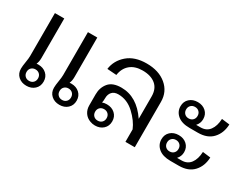

<svg xmlns="http://www.w3.org/2000/svg" viewBox="-57 -883 1618 1259"><g transform="rotate(30 752.0 -254.0)"><path d="M197.9 -104.6Q185.8 -116.7 166.7 -116.7Q147.5 -116.7 135.4 -104.6Q123.3 -92.5 123.3 -73.3Q123.3 -54.2 135.4 -42.1Q147.5 -30 166.7 -30Q185.8 -30 197.9 -42.1Q210 -54.2 210 -73.3Q210 -92.5 197.9 -104.6ZM166.7 -153.3Q204.2 -153.3 228.3 -131.2Q252.5 -109.2 252.5 -73.3Q252.5 -37.5 228.3 -15.4Q204.2 6.7 166.7 6.7Q129.2 6.7 105 -15.4Q80.8 -37.5 80.8 -73.3Q80.8 -92.5 86.2 -124.6Q91.7 -156.7 91.7 -175V-500H162.5V-200Q162.5 -172.5 153.3 -152.5Q157.5 -153.3 166.7 -153.3ZM447.9 -104.6Q435.8 -116.7 416.7 -116.7Q397.5 -116.7 385.4 -104.6Q373.3 -92.5 373.3 -73.3Q373.3 -54.2 385.4 -42.1Q397.5 -30 416.7 -30Q435.8 -30 447.9 -42.1Q460 -54.2 460 -73.3Q460 -92.5 447.9 -104.6ZM416.7 -153.3Q454.2 -153.3 478.3 -131.2Q502.5 -109.2 502.5 -73.3Q502.5 -37.5 478.3 -15.4Q454.2 6.7 416.7 6.7Q379.2 6.7 355 -15.4Q330.8 -37.5 330.8 -73.3Q330.8 -92.5 336.2 -124.6Q341.7 -156.7 341.7 -175V-500H412.5V-200Q412.5 -172.5 403.3 -152.5Q407.5 -153.3 416.7 -153.3Z M589.2 -88.3V-171.7Q589.2 -223.3 618.8 -259.2Q648.3 -295 715 -295Q832.5 -295 914.2 -174.2V-343.3Q914.2 -401.7 877.9 -431.7Q841.7 -461.7 779.2 -461.7Q720.8 -461.7 685.8 -432.1Q650.8 -402.5 643.3 -350L572.5 -355Q581.7 -422.5 635.4 -468.8Q689.2 -515 779.2 -515Q871.7 -515 928.3 -467.5Q985 -420 985 -343.3V0H914.2V-94.2Q892.5 -147.5 839.2 -197.1Q785.8 -246.7 719.2 -246.7Q688.3 -246.7 672.1 -228.8Q655.8 -210.8 655.8 -181.7Q655.8 -160 652.5 -146.7Q666.7 -152.5 686.7 -152.5Q724.2 -152.5 748.3 -130.4Q772.5 -108.3 772.5 -72.5Q772.5 -36.7 748.3 -14.6Q724.2 7.5 686.7 7.5Q667.5 7.5 650 0.8Q621.7 -9.2 605.4 -32.9Q589.2 -56.7 589.2 -88.3ZM717.9 -103.8Q705.8 -115.8 686.7 -115.8Q667.5 -115.8 655.4 -103.8Q643.3 -91.7 643.3 -72.5Q643.3 -53.3 655.4 -41.2Q667.5 -29.2 686.7 -29.2Q705.8 -29.2 717.9 -41.2Q730 -53.3 730 -72.5Q730 -91.7 717.9 -103.8Z M1227.1 -414.6Q1215 -426.7 1195.8 -426.7Q1176.7 -426.7 1164.6 -414.6Q1152.5 -402.5 1152.5 -383.3Q1152.5 -364.2 1164.6 -352.1Q1176.7 -340 1195.8 -340Q1215 -340 1227.1 -352.1Q1239.2 -364.2 1239.2 -383.3Q1239.2 -402.5 1227.1 -414.6ZM1281.7 -383.3Q1281.7 -351.7 1260 -328.3H1293.3Q1337.5 -328.3 1361.2 -360Q1385 -391.7 1387.5 -446.7L1447.5 -439.2Q1445 -373.3 1406.2 -331.2Q1367.5 -289.2 1295.8 -289.2H1232.5Q1173.3 -289.2 1141.7 -315.8Q1110 -342.5 1110 -383.3Q1110 -419.2 1134.2 -441.2Q1158.3 -463.3 1195.8 -463.3Q1233.3 -463.3 1257.5 -441.2Q1281.7 -419.2 1281.7 -383.3ZM1227.1 -164.6Q1215 -176.7 1195.8 -176.7Q1176.7 -176.7 1164.6 -164.6Q1152.5 -152.5 1152.5 -133.3Q1152.5 -114.2 1164.6 -102.1Q1176.7 -90 1195.8 -90Q1215 -90 1227.1 -102.1Q1239.2 -114.2 1239.2 -133.3Q1239.2 -152.5 1227.1 -164.6ZM1281.7 -133.3Q1281.7 -101.7 1260 -78.3H1293.3Q1337.5 -78.3 1361.2 -110Q1385 -141.7 1387.5 -196.7L1447.5 -189.2Q1445 -123.3 1406.2 -81.2Q1367.5 -39.2 1295.8 -39.2H1232.5Q1173.3 -39.2 1141.7 -65.8Q1110 -92.5 1110 -133.3Q1110 -169.2 1134.2 -191.2Q1158.3 -213.3 1195.8 -213.3Q1233.3 -213.3 1257.5 -191.2Q1281.7 -169.2 1281.7 -133.3Z"/></g></svg>

Font: Boon
Style: Regular
Weight: 400
Designer: Sungsit Sawaiwan
Foundry: FontUni
Version: Version 3.0